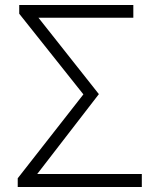

<svg xmlns="http://www.w3.org/2000/svg" viewBox="-20 -749 630 769"><path d="M51 0H548V-52H129L376 -372L134 -678H514V-729H57V-694L314 -371L51 -35Z"/></svg>

Font: Noto Sans CJK JP Light
Style: Regular
Weight: 300
Designer: Ryoko NISHIZUKA (kana & ideographs); Paul D. Hunt (Latin, Greek & Cyrillic); Wenlong ZHANG (bopomofo); Sandoll Communica
Foundry: Adobe Systems Incorporated
Version: Version 1.004;PS 1.004;hotconv 1.0.82;makeotf.lib2.5.63406